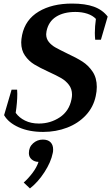

<svg xmlns="http://www.w3.org/2000/svg" viewBox="-20 -730 624 1077"><path d="M3 -84 45 -227H76Q77 -220 77 -204Q77 -156 68 -97Q87 -70 120.5 -53.5Q154 -37 198 -37Q263 -37 315.5 -72Q368 -107 381 -173Q384 -187 384 -199Q384 -231 366.5 -254Q349 -277 323 -292Q297 -307 253 -327Q203 -350 172.5 -368.5Q142 -387 120.5 -417.5Q99 -448 99 -492Q99 -509 104 -534Q122 -620 197 -665Q272 -710 384 -710Q458 -710 506.5 -692.5Q555 -675 584 -637L546 -507H514Q512 -529 512 -545Q512 -582 518 -624Q500 -643 470 -653Q440 -663 403 -663Q337 -663 294.5 -636Q252 -609 241 -555Q239 -543 239 -538Q239 -513 254 -494.5Q269 -476 291.5 -463.5Q314 -451 355 -431Q409 -406 442.5 -384.5Q476 -363 499.5 -328Q523 -293 523 -242Q523 -218 517 -191Q504 -129 461.5 -83.5Q419 -38 356.5 -14Q294 10 222 10Q143 10 85 -16Q27 -42 3 -84ZM113 294Q138 272 162 240.5Q186 209 196 178Q174 178 158 164.5Q142 151 142 129Q142 95 165.5 74Q189 53 220 53Q249 53 263.5 68Q278 83 278 108Q278 121 276 128Q266 179 229.5 235.5Q193 292 148 327Z"/></svg>

Font: Trirong SemiBold
Style: Italic
Weight: 600
Italic angle: -12°
Designer: Katatrad Team
Foundry: CadsonDemak
Version: Version 1.001